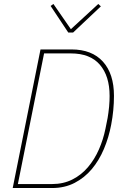

<svg xmlns="http://www.w3.org/2000/svg" viewBox="-20 -947 625 967"><path d="M184 -698H340Q443 -698 498.5 -636.5Q554 -575 554 -464Q554 -392 540 -319Q528 -255 503.5 -197Q479 -139 442.5 -95.5Q406 -52 356 -26Q306 0 242 0H44ZM242 -20Q299 -20 344.5 -43Q390 -66 423 -105Q456 -144 478 -194Q500 -244 511 -298L522 -353Q524 -365 526 -379.5Q528 -394 529.5 -409.5Q531 -425 531.5 -439Q532 -453 532 -464Q532 -564 483 -621Q434 -678 337 -678H202L70 -20ZM324 -783 235 -917 249 -927 337 -800 475 -927 488 -915 348 -783Z"/></svg>

Font: IBM Plex Sans Condensed Thin
Style: Italic
Weight: 100
Width: 3
Italic angle: -11°
Designer: Mike Abbink, Paul van der Laan, Pieter van Rosmalen
Foundry: Bold Monday
Version: Version 1.3